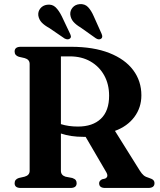

<svg xmlns="http://www.w3.org/2000/svg" viewBox="-20 -932 794 952"><path d="M681 -459.5Q681 -398.5 646.2 -352Q611.5 -305.5 550 -283L673.5 -85.5Q683 -70.5 692.5 -62.5Q702 -54.5 718.5 -50Q734.5 -45 740.2 -39Q746 -33 746 -23.5Q746 0 714.5 0H501.5Q471.5 0 471.5 -23.5Q471.5 -35.5 486 -43L501 -46.5Q520 -55 507 -78L404.5 -253.5Q398.5 -253.5 392.5 -253.5Q331 -253.5 282 -270V-85Q282 -63.5 304.5 -56L338.5 -49.5Q351 -45 355.5 -39Q360 -33 360 -23.5Q360 0 329 0H83Q52.5 0 52.5 -23.5Q52.5 -43 73.5 -49.5L102 -56Q127 -63 127 -85V-615Q127 -637 102 -644L73.5 -650.5Q52.5 -657 52.5 -676.5Q52.5 -700 83 -700H332Q444 -700 522 -669.2Q600 -638.5 640.5 -584.2Q681 -530 681 -459.5ZM282 -652.5V-316.5Q319.5 -304.5 366.5 -304.5Q439.5 -304.5 480.2 -343.2Q521 -382 521 -457.5Q521 -514 496.8 -558Q472.5 -602 428.8 -627.2Q385 -652.5 326 -652.5ZM445 -851 483.5 -765Q491 -748 482.5 -741Q471.5 -732 455.5 -742L380 -795.5Q357 -809 344 -824Q331 -839 328.5 -859.5Q327 -879 339.8 -894.2Q352.5 -909.5 375 -911.5Q400.5 -913.5 416.5 -896.8Q432.5 -880 445 -851ZM286.5 -851 327 -765.5Q330.5 -758.5 331.5 -752.2Q332.5 -746 327.5 -741.5Q317.5 -732.5 300.5 -741L224.5 -793Q200.5 -806 187 -820.2Q173.5 -834.5 170 -854.5Q167.5 -874.5 179.8 -890Q192 -905.5 213.5 -908.5Q239 -912 255.8 -895.8Q272.5 -879.5 286.5 -851Z"/></svg>

Font: Fraunces 9pt S000 SemiBold
Style: Regular
Weight: 600
Version: Version 1.000; ttfautohint (v1.8.3)